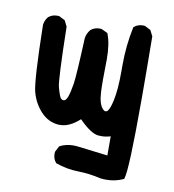

<svg xmlns="http://www.w3.org/2000/svg" viewBox="-70 -506 640 708"><g transform="rotate(10 250.0 -152.0)"><path d="M359.9 -263.2V-286.6Q359.9 -361.3 375 -431.6L376.5 -432.6Q389.6 -444.3 409.2 -444.3Q412.1 -444.3 416.5 -443.8L438.5 -432.6L449.7 -410.6Q451.2 -276.4 451.2 -174.3Q451.2 90.8 439.5 123L439 125L437 126Q407.7 139.6 374.5 139.6Q363.3 139.6 351.6 138.2Q311 128.4 267.3 127.4Q223.6 126.5 182.6 111.8L181.6 110.8Q169.9 97.7 169.9 78.1Q169.9 75.2 170.4 70.8L181.6 48.8L183.1 47.9Q205.6 36.1 233.4 36.1Q243.7 36.1 254.4 37.6L362.8 50.8V-21Q345.7 -15.6 328.6 -15.6Q322.3 -15.6 315.9 -16.1Q288.6 -19 244.1 -64Q206.5 -29.8 171.4 -29.8Q168.5 -29.8 165.5 -29.8Q126.5 -32.7 98.9 -62.5Q71.3 -92.3 60.3 -133.1Q49.3 -173.8 45.4 -381.8V-382.3Q47.4 -399.9 58.6 -413.1Q72.3 -424.8 91.8 -424.8Q94.7 -424.8 99.1 -424.3L121.1 -413.1L132.3 -391.1Q136.2 -191.4 143.1 -166.5Q152.3 -131.8 158.7 -125.5Q162.6 -121.6 168.5 -121.6Q176.8 -121.6 183.1 -137.7Q189.9 -156.7 194.8 -188.5Q199.7 -220.2 205.6 -358.4V-358.9Q207.5 -378.4 220.7 -393.6Q234.4 -405.3 253.9 -405.3Q256.8 -405.3 261.2 -404.8L284.7 -393.6L285.2 -391.6Q299.3 -356 299.3 -296.9Q299.3 -289.6 298.8 -268.8Q298.3 -248 298.3 -221.2Q298.3 -194.3 299.3 -175.3Q301.8 -129.9 317.9 -113.8Q322.8 -108.4 327.6 -108.4Q332 -108.4 335 -111.3Q343.8 -120.6 351.1 -154.3Q359.9 -194.8 359.9 -263.2Z"/></g></svg>

Font: Bakudai
Style: Medium
Weight: 500
Version: Version 1.48